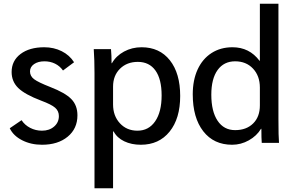

<svg xmlns="http://www.w3.org/2000/svg" viewBox="-20 -762 1563 1024"><path d="M32 -78 95 -121Q112 -95 141 -80Q170 -65 204 -65Q243 -65 268.5 -87Q294 -109 294 -143Q294 -170 274 -187.5Q254 -205 200 -225Q113 -258 77.5 -292.5Q42 -327 42 -378Q42 -438 89.5 -474Q137 -510 216 -510Q267 -510 309 -489Q351 -468 375 -430L316 -386Q299 -410 273.5 -422.5Q248 -435 217 -435Q183 -435 161.5 -420Q140 -405 140 -381Q140 -356 162 -339.5Q184 -323 248 -298Q328 -267 360.5 -233.5Q393 -200 393 -147Q393 -76 341 -33Q289 10 204 10Q145 10 98 -14Q51 -38 32 -78Z M484 -372Q484 -442 480 -500H572Q575 -466 575 -425H577Q599 -464 641.5 -487Q684 -510 735 -510Q831 -510 886 -440.5Q941 -371 941 -250Q941 -130 884.5 -60Q828 10 731 10Q681 10 642.5 -8.5Q604 -27 586 -61H583V242H484ZM842 -253Q842 -340 809 -386Q776 -432 715 -432Q657 -432 620 -395.5Q583 -359 583 -300V-205Q583 -144 619.5 -104.5Q656 -65 713 -65Q773 -65 807.5 -115Q842 -165 842 -253Z M1008 -259Q1008 -335 1034 -391.5Q1060 -448 1108 -479Q1156 -510 1220 -510Q1310 -510 1364 -438H1366V-742H1465V-128Q1465 -32 1468 0H1376Q1374 -22 1374 -75H1372Q1349 -37 1307 -13.5Q1265 10 1218 10Q1120 10 1064 -62Q1008 -134 1008 -259ZM1366 -200V-295Q1366 -357 1329.5 -396Q1293 -435 1234 -435Q1174 -435 1140.5 -388.5Q1107 -342 1107 -257Q1107 -168 1140.5 -118Q1174 -68 1234 -68Q1294 -68 1330 -103.5Q1366 -139 1366 -200Z"/></svg>

Font: Sarabun Medium
Style: Regular
Weight: 500
Designer: Suppakit Chalermlarp | Katatrad Co.,Ltd.
Foundry: Cadson Demak Co.,Ltd.
Version: Version 1.000; ttfautohint (v1.6)